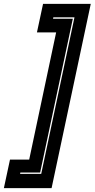

<svg xmlns="http://www.w3.org/2000/svg" viewBox="-87 -770 488 990"><path d="M179 200H-67L-35.5 53H63.5L202.5 -603H103.5L135 -750H381ZM125.5 126.5 297 -680.5H188L186.5 -673.5H288.5L120 119.5H18L16.5 126.5Z"/></svg>

Font: Tourney Thin ExtraBold
Style: Italic
Weight: 800
Italic angle: -12°
Version: Version 1.015